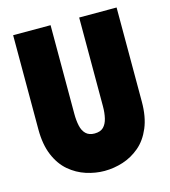

<svg xmlns="http://www.w3.org/2000/svg" viewBox="-107 -786 780 882"><g transform="rotate(-15 283.0 -344.5)"><path d="M529 -252V-700H351V-278Q351 -247 345 -221.5Q339 -196 324.5 -181.5Q310 -167 282 -167Q256 -167 241 -181.5Q226 -196 220.5 -221.5Q215 -247 215 -278V-700H37V-252Q37 -180 58.5 -129Q80 -78 116 -47.5Q152 -17 195.5 -3Q239 11 282 11Q327 11 370.5 -3Q414 -17 450 -47.5Q486 -78 507.5 -129Q529 -180 529 -252Z"/></g></svg>

Font: Phudu ExtraBold
Style: Regular
Weight: 800
Version: Version 1.005;gftools[0.9.23]